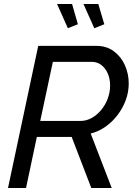

<svg xmlns="http://www.w3.org/2000/svg" viewBox="-20 -939 673 959"><path d="M20 0 171 -710H461Q512 -710 548.5 -683Q585 -656 604 -613Q623 -570 623 -522Q623 -480 608.5 -440Q594 -400 568 -365.5Q542 -331 507.5 -306.5Q473 -282 433 -272L538 0H436L338 -255H164L110 0ZM382 -335Q412 -335 438.5 -350Q465 -365 486 -390.5Q507 -416 518.5 -447.5Q530 -479 530 -512Q530 -545 518.5 -571.5Q507 -598 486.5 -614Q466 -630 439 -630H244L181 -335ZM397 -919H471L501 -818L451 -798ZM265 -919H340L369 -818L319 -798Z"/></svg>

Font: Raleway Thin Medium
Style: Italic
Weight: 500
Italic angle: -12°
Version: Version 4.026